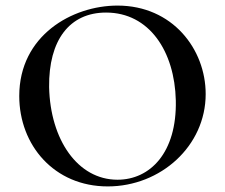

<svg xmlns="http://www.w3.org/2000/svg" viewBox="-20 -656 806 688"><path d="M366 12C556 12 717 -133 717 -319C717 -480 598 -636 401 -636C239 -636 49 -529 49 -312C49 -136 174 12 366 12ZM401 -12C258 -12 160 -156 156 -344C154 -512 229 -611 360 -611C515 -611 606 -472 610 -296C614 -109 518 -12 401 -12Z"/></svg>

Font: Cormorant SC Semi
Style: Regular
Weight: 600
Designer: Christian Thalmann (Catharsis Fonts)
Version: Version 1.000;PS 001.000;hotconv 1.0.70;makeotf.lib2.5.58329